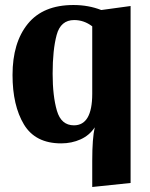

<svg xmlns="http://www.w3.org/2000/svg" viewBox="-20 -550 599 766"><path d="M358 -42Q337 -10 301.5 6Q266 22 224 22Q121 22 75.5 -53.5Q30 -129 30 -251Q30 -380 91 -455Q152 -530 273 -530Q333 -530 384 -510L501 -526V180L348 196V92Q348 1 358 -42ZM276 -470Q222 -470 206 -410.5Q190 -351 190 -256Q190 -167 207 -108.5Q224 -50 275 -50Q348 -50 348 -176V-445Q315 -470 276 -470Z"/></svg>

Font: Sansita
Style: Bold
Weight: 700
Designer: Pablo Cosgaya
Foundry: Omnibus-Type
Version: Version 1.006